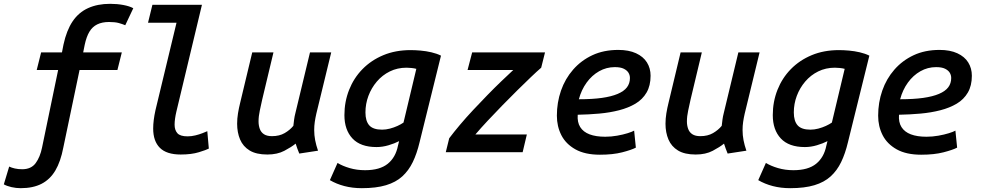

<svg xmlns="http://www.w3.org/2000/svg" viewBox="-72 -796 5132 1004"><path d="M36 188Q12 188 -12 182.5Q-36 177 -52 168L-24 75Q-12 81 5.5 85Q23 89 44 89Q91 89 114.5 57Q138 25 148 -25L232 -430H120L143 -522H252L260 -563Q276 -637 307.5 -684Q339 -731 388.5 -753.5Q438 -776 504 -776Q540 -776 572.5 -770Q605 -764 625 -753L583 -664Q569 -670 549.5 -675.5Q530 -681 498 -681Q462 -681 436.5 -668.5Q411 -656 395.5 -630Q380 -604 371 -562L363 -522H565L542 -430H344L259 -24Q245 49 217.5 95.5Q190 142 145.5 165Q101 188 36 188Z M873 12Q799 12 764 -23Q729 -58 729 -124Q729 -145 732 -169Q735 -193 741 -220L851 -677H702L725 -771H984L850 -211Q846 -194 843.5 -176.5Q841 -159 841 -144Q841 -116 855.5 -99.5Q870 -83 909 -83Q929 -83 949.5 -88Q970 -93 986.5 -99.5Q1003 -106 1012 -110L1020 -19Q1007 -12 968 0Q929 12 873 12Z M1326 12Q1268 12 1233.5 -9Q1199 -30 1183.5 -66.5Q1168 -103 1168 -149Q1168 -176 1172.5 -203.5Q1177 -231 1184 -259L1247 -522H1358L1299 -275Q1293 -247 1286.5 -217.5Q1280 -188 1280 -161Q1280 -140 1286.5 -122Q1293 -104 1308.5 -94Q1324 -84 1350 -84Q1389 -84 1416.5 -100Q1444 -116 1462 -138Q1464 -155 1466 -171Q1468 -187 1473 -206L1549 -522H1660L1582 -201Q1577 -179 1574 -158.5Q1571 -138 1571 -116Q1571 -89 1576 -63Q1581 -37 1591 -8L1493 7Q1489 -3 1483 -18.5Q1477 -34 1474 -45Q1452 -27 1415 -7.5Q1378 12 1326 12Z M1820 188Q1771 188 1729 177Q1687 166 1653 146L1693 56Q1719 72 1756.5 83Q1794 94 1837 94Q1914 94 1955.5 60.5Q1997 27 2009 -34L2015 -58Q1992 -46 1960 -36.5Q1928 -27 1897 -27Q1813 -27 1771 -72Q1729 -117 1729 -194Q1729 -264 1753.5 -326Q1778 -388 1823.5 -434.5Q1869 -481 1932.5 -507.5Q1996 -534 2075 -534Q2099 -534 2127.5 -531.5Q2156 -529 2184 -522.5Q2212 -516 2234 -505L2122 -52Q2108 7 2086.5 51.5Q2065 96 2031.5 126.5Q1998 157 1946.5 172.5Q1895 188 1820 188ZM1926 -118Q1946 -118 1967 -123.5Q1988 -129 2006.5 -137.5Q2025 -146 2038 -155L2105 -436Q2094 -439 2079.5 -440.5Q2065 -442 2054 -442Q2006 -442 1966.5 -422.5Q1927 -403 1898.5 -369.5Q1870 -336 1854.5 -294.5Q1839 -253 1839 -208Q1839 -163 1859 -140.5Q1879 -118 1926 -118Z M2259 0 2277 -73Q2301 -105 2333 -143Q2365 -181 2402 -220.5Q2439 -260 2476.5 -298.5Q2514 -337 2549 -370.5Q2584 -404 2612 -430H2373L2397 -522H2778L2758 -442Q2737 -424 2704.5 -393Q2672 -362 2633.5 -324Q2595 -286 2555 -245Q2515 -204 2478.5 -165Q2442 -126 2414 -93H2683L2661 0Z M3065 13Q2987 13 2937 -15Q2887 -43 2863.5 -89Q2840 -135 2840 -191Q2840 -260 2861.5 -322Q2883 -384 2925 -432Q2967 -480 3026 -507.5Q3085 -535 3161 -535Q3216 -535 3254 -517.5Q3292 -500 3311 -469.5Q3330 -439 3330 -400Q3330 -348 3309 -312Q3288 -276 3251 -254Q3214 -232 3165.5 -219.5Q3117 -207 3061.5 -202Q3006 -197 2949 -196Q2946 -157 2962 -131.5Q2978 -106 3011 -93.5Q3044 -81 3093 -81Q3124 -81 3155 -86.5Q3186 -92 3210 -99.5Q3234 -107 3244 -113L3253 -24Q3230 -12 3181.5 0.5Q3133 13 3065 13ZM2955 -277Q3025 -277 3075 -284Q3125 -291 3158 -305Q3191 -319 3206.5 -339.5Q3222 -360 3222 -388Q3222 -403 3214.5 -415.5Q3207 -428 3190 -436.5Q3173 -445 3143 -445Q3099 -445 3061 -423.5Q3023 -402 2995.5 -364Q2968 -326 2955 -277Z M3566 12Q3508 12 3473.5 -9Q3439 -30 3423.5 -66.5Q3408 -103 3408 -149Q3408 -176 3412.5 -203.5Q3417 -231 3424 -259L3487 -522H3598L3539 -275Q3533 -247 3526.5 -217.5Q3520 -188 3520 -161Q3520 -140 3526.5 -122Q3533 -104 3548.5 -94Q3564 -84 3590 -84Q3629 -84 3656.5 -100Q3684 -116 3702 -138Q3704 -155 3706 -171Q3708 -187 3713 -206L3789 -522H3900L3822 -201Q3817 -179 3814 -158.5Q3811 -138 3811 -116Q3811 -89 3816 -63Q3821 -37 3831 -8L3733 7Q3729 -3 3723 -18.5Q3717 -34 3714 -45Q3692 -27 3655 -7.5Q3618 12 3566 12Z M4060 188Q4011 188 3969 177Q3927 166 3893 146L3933 56Q3959 72 3996.5 83Q4034 94 4077 94Q4154 94 4195.5 60.5Q4237 27 4249 -34L4255 -58Q4232 -46 4200 -36.5Q4168 -27 4137 -27Q4053 -27 4011 -72Q3969 -117 3969 -194Q3969 -264 3993.5 -326Q4018 -388 4063.5 -434.5Q4109 -481 4172.5 -507.5Q4236 -534 4315 -534Q4339 -534 4367.5 -531.5Q4396 -529 4424 -522.5Q4452 -516 4474 -505L4362 -52Q4348 7 4326.5 51.5Q4305 96 4271.5 126.5Q4238 157 4186.5 172.5Q4135 188 4060 188ZM4166 -118Q4186 -118 4207 -123.5Q4228 -129 4246.5 -137.5Q4265 -146 4278 -155L4345 -436Q4334 -439 4319.5 -440.5Q4305 -442 4294 -442Q4246 -442 4206.5 -422.5Q4167 -403 4138.5 -369.5Q4110 -336 4094.5 -294.5Q4079 -253 4079 -208Q4079 -163 4099 -140.5Q4119 -118 4166 -118Z M4745 13Q4667 13 4617 -15Q4567 -43 4543.5 -89Q4520 -135 4520 -191Q4520 -260 4541.5 -322Q4563 -384 4605 -432Q4647 -480 4706 -507.5Q4765 -535 4841 -535Q4896 -535 4934 -517.5Q4972 -500 4991 -469.5Q5010 -439 5010 -400Q5010 -348 4989 -312Q4968 -276 4931 -254Q4894 -232 4845.5 -219.5Q4797 -207 4741.5 -202Q4686 -197 4629 -196Q4626 -157 4642 -131.5Q4658 -106 4691 -93.5Q4724 -81 4773 -81Q4804 -81 4835 -86.5Q4866 -92 4890 -99.5Q4914 -107 4924 -113L4933 -24Q4910 -12 4861.5 0.5Q4813 13 4745 13ZM4635 -277Q4705 -277 4755 -284Q4805 -291 4838 -305Q4871 -319 4886.5 -339.5Q4902 -360 4902 -388Q4902 -403 4894.5 -415.5Q4887 -428 4870 -436.5Q4853 -445 4823 -445Q4779 -445 4741 -423.5Q4703 -402 4675.5 -364Q4648 -326 4635 -277Z"/></svg>

Font: Ubuntu Sans Mono Medium
Style: Italic
Weight: 500
Italic angle: -13.5°
Monospace: yes
Designer: Dalton Maag Ltd
Foundry: Dalton Maag Ltd
Version: Version 1.006